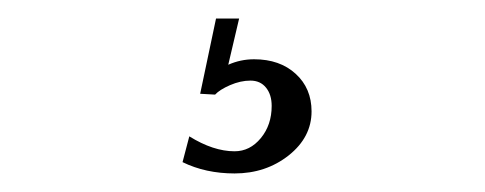

<svg xmlns="http://www.w3.org/2000/svg" viewBox="-20 -20 523 207"><path d="M226.1 49.8Q239.3 43.9 253.9 43.9Q281.7 43.9 298.8 59.6Q315.9 75.2 315.9 100.1Q315.9 127.9 291.3 147.5Q266.6 167 232.9 167Q201.7 167 176.8 154.8L184.1 127Q210 143.1 232.9 143.1Q249.5 143.1 261.2 128.9Q272.9 114.7 272.9 94.2Q272.9 82 266.8 74.5Q260.7 66.9 250 66.9Q239.3 66.9 228 71.8Q216.8 76.7 211.9 82L195.8 81.1L212.9 0H237.8Z"/></svg>

Font: Resagokr
Style: Regular
Weight: 500
Designer: gluk
Foundry: gluk
Version: Version 0.95